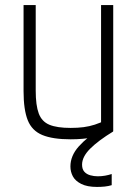

<svg xmlns="http://www.w3.org/2000/svg" viewBox="-20 -540 540 758"><path d="M259 10Q188 10 147 -7Q106 -24 89.5 -65.5Q73 -107 73 -180V-520H121V-182Q121 -124 133 -92Q145 -60 175 -47.5Q205 -35 259 -35Q287 -35 310 -38Q333 -41 354.5 -48Q376 -55 398 -66L379 -34V-520H427V-22Q357 10 259 10ZM363 198Q324 198 300.5 186Q277 174 267.5 156Q258 138 258 117Q258 75 291 38Q324 1 383 -36L427 -21Q368 15 336 47Q304 79 304 110Q304 128 313 138Q322 148 336.5 152Q351 156 366 156Q381 156 395 153.5Q409 151 421 147V191Q408 195 393.5 196.5Q379 198 363 198Z"/></svg>

Font: M PLUS 1 Code Light
Style: Regular
Weight: 300
Designer: Coji Morishita
Foundry: UNDERFOREST DESIGN
Version: Version 1.002